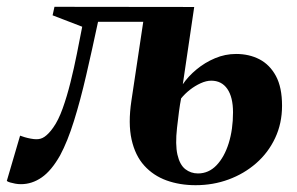

<svg xmlns="http://www.w3.org/2000/svg" viewBox="-57 -533 871 564"><path d="M390 -469H231Q213.5 -386.5 196.2 -312Q179 -237.5 160.2 -177.5Q141.5 -117.5 119.5 -76.5Q94 -31.5 65.5 -11.8Q37 8 4.5 8Q-4 8 -12.2 6.5Q-20.5 5 -27.2 3Q-34 1 -37 -1.5L2 -134.5Q7 -132.5 15.5 -130Q24 -127.5 33.2 -125.8Q42.5 -124 50 -124Q56 -124 61.8 -125.5Q67.5 -127 73.5 -131Q79.5 -135 86 -141.8Q92.5 -148.5 99.5 -158.5Q114.5 -179.5 127 -214.2Q139.5 -249 150 -291Q160.5 -333 169 -375.8Q177.5 -418.5 184.5 -454.5L97.5 -488L103 -513L513.5 -512.5ZM517.5 11Q471 11 432.2 -3Q393.5 -17 366.8 -46.5Q340 -76 329.5 -123.2Q319 -170.5 329 -237L365 -477L419 -494L513.5 -512.5L480 -285.5Q496 -309 520.5 -329.2Q545 -349.5 574.8 -362Q604.5 -374.5 636.5 -374.5Q675 -374.5 705.2 -358.8Q735.5 -343 753.5 -309.8Q771.5 -276.5 771.5 -222.5Q771.5 -170.5 751.2 -127.5Q731 -84.5 695.5 -53.5Q660 -22.5 614.5 -5.8Q569 11 517.5 11ZM524.5 -23.5Q556 -23.5 579 -47.5Q602 -71.5 614.8 -112.2Q627.5 -153 627.5 -203Q627.5 -247.5 610.8 -271.8Q594 -296 563.5 -296Q549 -296 532.5 -288.5Q516 -281 501.2 -269.5Q486.5 -258 475 -244Q471.5 -226 468.8 -205.5Q466 -185 463 -157.5Q457.5 -108.5 464.2 -78.8Q471 -49 487.2 -36.2Q503.5 -23.5 524.5 -23.5Z"/></svg>

Font: Merriweather 120pt ExtraBold
Style: Italic
Weight: 800
Italic angle: -7.8°
Version: Version 2.101